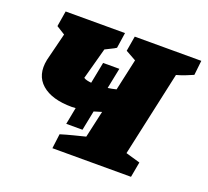

<svg xmlns="http://www.w3.org/2000/svg" viewBox="-98 -659 842 778"><g transform="rotate(20 322.5 -269.5)"><path d="M199 0 207 -63Q233 -71 260.5 -78Q288 -85 312 -91L338 -207Q321 -202 305 -197L288 -112H218L232 -185Q224 -184 216 -184Q129 -184 85.5 -222Q42 -260 56 -329L86 -449L49 -472L60 -539H316L306 -472Q297 -466 286 -461Q275 -456 260 -448L223 -312Q229 -308 237.5 -306Q246 -304 256 -303L274 -395H344L326 -306Q342 -308 362 -313L392 -449L347 -474L358 -539H645L638 -476Q623 -470 608 -463.5Q593 -457 568 -450L488 -84L550 -66L538 0Z"/></g></svg>

Font: Piazzolla SC ExtraBold
Style: Italic
Weight: 800
Italic angle: -11.3°
Designer: Juan Pablo del Peral
Foundry: Huerta Tipografica
Version: Version 1.330